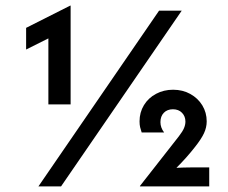

<svg xmlns="http://www.w3.org/2000/svg" viewBox="-20 -663 811 683"><path d="M152.1 -291.7V-526.4L72.9 -486.8V-563.9L229.9 -643.1H231.2V-291.7ZM116.7 0 545.8 -625H626.4L197.2 0ZM477.8 0V-1.4L616 -177.8Q629.9 -195.8 634.7 -207.6Q639.6 -219.4 639.6 -230.6Q639.6 -249.3 627.4 -261.8Q615.3 -274.3 595.1 -274.3Q575 -274.3 562.8 -261.8Q550.7 -249.3 550.7 -228.5Q550.7 -209 563.9 -191.7H484Q480.6 -201.4 478.5 -210.4Q476.4 -219.4 476.4 -231.2Q476.4 -263.2 492 -288.9Q507.6 -314.6 535.1 -329.2Q562.5 -343.8 595.8 -343.8Q629.9 -343.8 656.9 -328.8Q684 -313.9 699.7 -288.2Q715.3 -262.5 715.3 -231.2Q715.3 -209.7 705.6 -188.9Q695.8 -168.1 674.3 -141Q659.7 -122.2 643.1 -103.5Q626.4 -84.7 607.6 -66Q620.8 -66.7 632.6 -67Q644.4 -67.4 657.6 -67.4H724.3V0Z"/></svg>

Font: Afacad Flux Medium
Style: Regular
Weight: 500
Designer: Kristian Moeller
Foundry: Dicotype
Version: Version 1.100